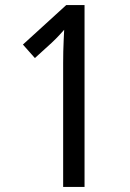

<svg xmlns="http://www.w3.org/2000/svg" viewBox="-20 -734 512 754"><path d="M312 0H228V-486Q228 -510 228.5 -531.5Q229 -553 230 -574.5Q231 -596 232 -617Q223 -607 212 -595Q201 -583 183 -566L117 -506L70 -559L240 -714H312Z"/></svg>

Font: Noto Sans Condensed
Style: Regular
Weight: 400
Width: 3
Version: Version 2.013